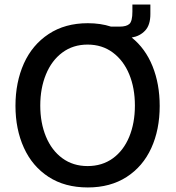

<svg xmlns="http://www.w3.org/2000/svg" viewBox="-20 -817 772 844"><path d="M85 -538Q122 -620 194 -667.5Q266 -715 366 -715Q422 -715 468 -700H506Q536 -700 549 -712Q562 -724 562 -766V-797H641V-755Q641 -707 618 -682.5Q595 -658 559 -652Q619 -604 650.5 -526Q682 -448 682 -351Q682 -247 645 -166Q608 -85 536.5 -39Q465 7 366 7Q265 7 193.5 -39.5Q122 -86 85 -167.5Q48 -249 48 -352Q48 -455 85 -538ZM157 -353Q157 -277 182 -216.5Q207 -156 254 -121.5Q301 -87 365 -87Q429 -87 476 -121Q523 -155 548 -215.5Q573 -276 573 -353Q573 -430 548 -490.5Q523 -551 476 -586Q429 -621 365 -621Q301 -621 254 -586Q207 -551 182 -490Q157 -429 157 -353Z"/></svg>

Font: Lopes Sans Medium
Style: Regular
Weight: 500
Designer: Gabriel Lam, Diego Maldonado
Foundry: TypeRant, Foresti Design
Version: Version 4.000